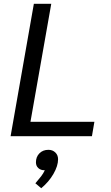

<svg xmlns="http://www.w3.org/2000/svg" viewBox="-20 -720 588 1015"><path d="M159 -700H251L141 -76H479L466 0H36ZM287 122Q287 157 262.5 199.5Q238 242 198 275L167 249Q186 227 197.5 212Q209 197 217 180H215Q195 180 182.5 168.5Q170 157 170 138Q170 109 188.5 90.5Q207 72 236 72Q258 72 272.5 86Q287 100 287 122Z"/></svg>

Font: Sarabun
Style: Italic
Weight: 400
Italic angle: -10°
Designer: Suppakit Chalermlarp | Katatrad Co.,Ltd.
Foundry: Cadson Demak Co.,Ltd.
Version: Version 1.000; ttfautohint (v1.6)